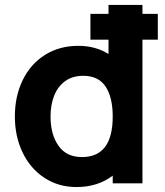

<svg xmlns="http://www.w3.org/2000/svg" viewBox="-20 -740 665 775"><path d="M617 -684V-580H555V0H435V-31Q374.5 15 289 15Q216 15 159.2 -22.2Q102.5 -59.5 71.2 -124.5Q40 -189.5 40 -270Q40 -352 71.8 -417Q103.5 -482 161.8 -518.5Q220 -555 296 -555Q365.5 -555 418 -522V-580H345V-684H418V-720H555V-684ZM435 -270Q435 -347 406.2 -390.5Q377.5 -434 316 -434Q272 -434 242.5 -412.2Q213 -390.5 198.5 -353.5Q184 -316.5 184 -270Q184 -197.5 216 -151.8Q248 -106 311 -106Q435 -106 435 -270Z"/></svg>

Font: Hauora ExtraBold
Style: Regular
Weight: 800
Designer: Wayne Shih
Foundry: WCYS
Version: Version 1.001